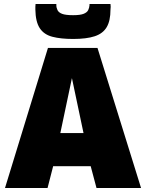

<svg xmlns="http://www.w3.org/2000/svg" viewBox="-20 -941 731 961"><path d="M5 0 220 -701H468L686 0H463L434 -109H246L218 0ZM282 -275H398L340 -550ZM346 -746Q284 -746 242 -757Q200 -768 179 -800Q158 -832 157 -893Q157 -900 157 -907Q157 -914 158 -921H262Q262 -920 262 -918.5Q262 -917 262 -915Q262 -902 268 -890Q274 -878 291.5 -871.5Q309 -865 346 -865Q382 -865 399 -872Q416 -879 421.5 -890.5Q427 -902 428 -915Q428 -917 428 -918.5Q428 -920 428 -921H533Q534 -914 534 -907Q534 -900 533 -893Q533 -837 514 -805Q495 -773 454 -759.5Q413 -746 346 -746Z"/></svg>

Font: Georama ExtraCondensed Thin ExtraBold
Style: Regular
Weight: 800
Version: Version 1.001